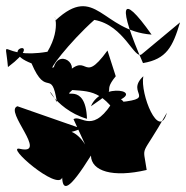

<svg xmlns="http://www.w3.org/2000/svg" viewBox="-25 -561 608 627"><path d="M253 -89C193 -185 114 -92 241 -141L32 -214C-13 -199 135 -53 40 -75C-11 -87 163 63 178 19C180 63 199 64 272 -53C273 -2 343 20 454 -6C441 -96 433 -38 520 -193C494 -100 432 -255 443 -312C380 -253 503 -238 340 -225C464 -263 305 -296 272 -214C373 -282 302 -250 353 -312L326 -396C236 -272 270 -412 175 -303C257 -334 171 -409 151 -342C126 -323 200 -422 283 -496C381 -479 414 -364 438 -384L563 -488C539 -408 519 -368 442 -355C360 -541 367 -594 470 -448C308 -460 288 -616 157 -495C144 -527 180 -476 130 -392C-27 -365 -9 -455 1 -342C134 -442 -45 -402 78 -354C127 -238 143 -342 161 -227C111 -315 146 -206 259 -173C255 -299 172 -232 211 -267C279 -262 321 -265 395 -124C371 -195 404 -233 352 -243C279 -115 242 -188 215 -172Z"/></svg>

Font: Asimov Silicon
Style: Regular
Weight: 400
Designer: Google
Version: Version 2.000980; 2014